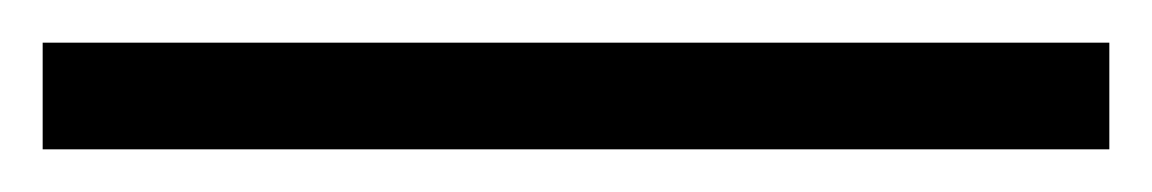

<svg xmlns="http://www.w3.org/2000/svg" viewBox="-20 55 540 90"><path d="M0 75H500V125H0Z"/></svg>

Font: Linguistics Pro
Style: Regular
Weight: 400
Designer: Stefan Peev, Context Ltd
Foundry: Stefan Peev, Context Ltd
Version: Version 001.000